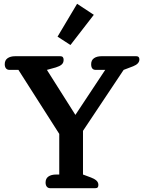

<svg xmlns="http://www.w3.org/2000/svg" viewBox="-20 -991 759 1011"><path d="M283 -798 386 -971 474 -913 351 -754ZM220 -30Q220 -51 235 -61.5Q250 -72 276 -72H292V-286L77 -623H30Q18 -623 11.5 -631Q5 -639 5 -653Q5 -674 20 -684.5Q35 -695 60 -695H298Q315 -695 315 -676Q315 -660 304.5 -651Q294 -642 274 -636L227 -623L377 -386L534 -623H484Q460 -623 460 -653Q460 -674 475 -684.5Q490 -695 515 -695H698Q714 -695 714 -678Q714 -655 681 -642L631 -623L417 -302V-72L460 -56Q480 -48 489 -39Q498 -30 498 -17Q498 -9 494.5 -4.5Q491 0 481 0H245Q233 0 226.5 -8Q220 -16 220 -30Z"/></svg>

Font: MaitreeSemiBold
Style: Regular
Weight: 600
Designer: CadsonDemak Team
Foundry: CadsonDemak
Version: Version 1.000